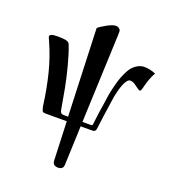

<svg xmlns="http://www.w3.org/2000/svg" viewBox="-165 -774 1046 1179"><g transform="rotate(20 358.0 -184.0)"><path d="M169.9 0Q152.3 0 147.5 -4.4Q142.6 -8.8 136.7 -33.2Q121.1 -148.4 97.7 -242.2Q74.2 -335.9 33.2 -427.7Q23.4 -447.3 23.4 -452.1Q23.4 -461.9 35.2 -466.3Q46.9 -470.7 75.2 -470.7Q109.4 -470.7 128.9 -466.8Q148.4 -462.9 154.3 -447.3Q173.8 -398.4 193.4 -323.2Q212.9 -248 223.6 -192.4Q234.4 -136.7 248 -55.7Q251 -40 256.3 -34.7Q261.7 -29.3 276.4 -29.3H302.7L281.2 -600.6Q296.9 -615.2 333 -634.8Q369.1 -654.3 388.7 -654.3Q400.4 -654.3 410.2 -647Q419.9 -639.6 419.9 -629.9Q419.9 -616.2 419.9 -606.4L396.5 -29.3H450.2Q457 -29.3 459.5 -31.2Q461.9 -33.2 462.9 -41Q472.7 -125 482.4 -181.6Q486.3 -212.9 490.2 -235.8Q494.1 -258.8 502 -291.5Q509.8 -324.2 517.6 -347.7Q525.4 -371.1 537.6 -397Q549.8 -422.9 564 -439Q578.1 -455.1 597.7 -465.8Q617.2 -476.6 639.6 -476.6Q675.8 -476.6 713.9 -460.9Q688.5 -416 673.8 -351.6Q668 -330.1 662.1 -330.1Q654.3 -330.1 625 -352.5Q605.5 -368.2 585.9 -368.2Q575.2 -368.2 565.4 -355Q555.7 -341.8 548.8 -324.7Q542 -307.6 535.6 -283.7Q529.3 -259.8 526.4 -244.1Q523.4 -228.5 521.5 -212.9Q505.9 -108.4 496.1 -29.3Q495.1 -13.7 489.7 -6.8Q484.4 0 469.7 0H395.5L385.7 253.9Q384.8 286.1 350.6 286.1Q316.4 286.1 314.5 253.9L304.7 0Z"/></g></svg>

Font: Monomakh Unicode TT
Style: Medium
Weight: 500
Designer: Alexey Kryukov, Aleksandr Andreev
Version: Version 1.1